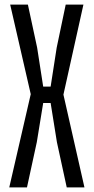

<svg xmlns="http://www.w3.org/2000/svg" viewBox="-20 -820 410 840"><path d="M20.5 0 114.5 -408 24.5 -800H102L142.5 -611.5L169 -441H201.5L228 -611.5L267.5 -800H345L257.5 -406L349.5 0H272L229 -198L201.5 -369.5H169L141 -198L98 0Z"/></svg>

Font: Big Shoulders Text Thin
Style: Regular
Weight: 400
Version: Version 2.002